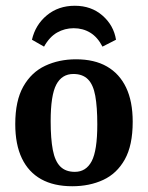

<svg xmlns="http://www.w3.org/2000/svg" viewBox="-20 -637 515 667"><path d="M318 -205Q318 -265 311 -304Q304 -343 285.5 -361.5Q267 -380 235 -380Q195 -380 175.5 -343Q156 -306 156 -216Q156 -155 163.5 -116Q171 -77 189.5 -58.5Q208 -40 240 -40Q279 -40 298.5 -77Q318 -114 318 -205ZM33 -206Q33 -287 61 -336.5Q89 -386 137 -408.5Q185 -431 244 -431Q308 -431 351.5 -406Q395 -381 418 -333Q441 -285 441 -214Q441 -132 413.5 -83Q386 -34 338.5 -12Q291 10 231 10Q167 10 123 -14.5Q79 -39 56 -87Q33 -135 33 -206ZM240 -617Q297 -617 336 -583Q375 -549 383 -499L336 -475Q319 -508 293.5 -523.5Q268 -539 236 -539Q205 -539 178.5 -524Q152 -509 133 -475L91 -499Q103 -551 143 -584Q183 -617 240 -617Z"/></svg>

Font: Rasa SemiBold
Style: Regular
Weight: 600
Designer: Anna Giedrys (Yrsa+Rasa design), David Brezina (Yrsa art-direction, Rasa art-direction, design)
Foundry: Rosetta Type Foundry
Version: Version 2.004